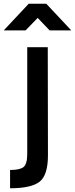

<svg xmlns="http://www.w3.org/2000/svg" viewBox="-35 -938 402 1029"><path d="M19 71V-27Q72 -27 91.5 -43Q111 -59 111 -114V-685H221L222 -106Q222 1 177 36Q132 71 19 71ZM-15 -775 119 -918H213L347 -775H231L167 -842L102 -775Z"/></svg>

Font: TitilliumWeb-SemiBold
Style: SemiBold
Weight: 600
Version: Version 1.001;PS 57.000;hotconv 1.0.70;makeotf.lib2.5.55311